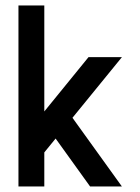

<svg xmlns="http://www.w3.org/2000/svg" viewBox="-20 -676 509 696"><path d="M421.9 -468.8 242.7 -249 421.9 0H306.6L181.6 -173.8L140.6 -123.5V0H46.9V-656.2H140.6V-272L300.8 -468.8Z"/></svg>

Font: Lambda
Style: Regular
Weight: 400
Designer: GGBotNet
Version: 0.22